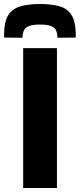

<svg xmlns="http://www.w3.org/2000/svg" viewBox="-61 -941 399 961"><path d="M55 0V-700H224V0ZM139 -921Q196 -921 235.5 -910Q275 -899 295.5 -868Q316 -837 318 -779Q318 -773 318 -766.5Q318 -760 318 -753L226 -752Q226 -754 226 -756.5Q226 -759 226 -761Q225 -778 218.5 -791Q212 -804 193 -811Q174 -818 139 -818Q104 -818 85.5 -811Q67 -804 60 -791Q53 -778 52 -761Q52 -759 52 -756.5Q52 -754 52 -752L-40 -753Q-41 -760 -40.5 -767Q-40 -774 -40 -780Q-39 -833 -20.5 -864Q-2 -895 37 -908Q76 -921 139 -921Z"/></svg>

Font: Georama ExtraCondensed Thin
Style: Bold
Weight: 700
Version: Version 1.001